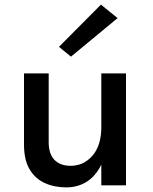

<svg xmlns="http://www.w3.org/2000/svg" viewBox="-20 -803 661 832"><path d="M84 -485H191V-187Q191 -136 216 -110.2Q241 -84.5 286 -84.5Q342.5 -84.5 380.8 -128.5Q419 -172.5 419 -252.5V-485H526V0H419V-89.5Q395 -40.5 356.2 -15.8Q317.5 9 267.5 9Q215 9 173.5 -10Q132 -29 108 -69.8Q84 -110.5 84 -176.5ZM287.5 -557.5 235.5 -600 417.5 -783 489.5 -724.5Z"/></svg>

Font: Karla SemiBold
Style: Regular
Weight: 600
Designer: Jonathan Pinhorn
Version: Version 2.004; ttfautohint (v1.8.4.7-5d5b);gftools[0.9.33]